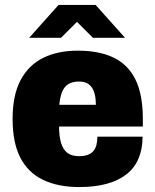

<svg xmlns="http://www.w3.org/2000/svg" viewBox="-20 -745 628 777"><path d="M301 12Q215 12 154.5 -17Q94 -46 62.5 -106.5Q31 -167 31 -264Q31 -360 63.5 -421Q96 -482 155 -511Q214 -540 295 -540Q381 -540 439.5 -512Q498 -484 528 -423.5Q558 -363 558 -264V-233H219Q219 -194 227 -167Q235 -140 252.5 -126.5Q270 -113 300 -113Q321 -113 335.5 -118.5Q350 -124 358.5 -134.5Q367 -145 370.5 -159.5Q374 -174 374 -192H557Q557 -143 541 -104.5Q525 -66 493 -40.5Q461 -15 413 -1.5Q365 12 301 12ZM220 -321H368Q368 -345 363.5 -363Q359 -381 350.5 -392.5Q342 -404 329.5 -409.5Q317 -415 299 -415Q273 -415 256.5 -404.5Q240 -394 231.5 -373.5Q223 -353 220 -321ZM98 -592 217 -725H367L486 -592H356L266 -682H317L227 -592Z"/></svg>

Font: Archivo SemiCondensed Black
Style: Regular
Weight: 900
Width: 4
Designer: Hector Gatti
Foundry: Omnibus-Type
Version: Version 2.001